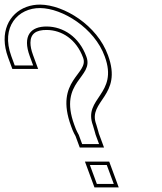

<svg xmlns="http://www.w3.org/2000/svg" viewBox="-228 -775 702 833"><path d="M176.7 -19 162 -59H235.3L250.1 -19L250.8 -17L265.6 23H192.2L177.5 -17ZM-98.8 -531 -84.1 -491H-164.1L-178.8 -531C-226 -659 -149.3 -741 -53.5 -740C42.5 -739 181.8 -654 226.5 -530C287.4 -365 131.3 -350 175.2 -231L175.5 -230C183 -207 184.1 -198 187 -190L201.8 -150H128.4L113.7 -190C112.2 -194 103.9 -205 94.4 -233C24 -424 181.5 -438 146.5 -530C114.8 -616 46.2 -659 -24 -660C-95.7 -661 -131.3 -619 -98.8 -531ZM140.5 -74 181.8 38H287.1L245.8 -74ZM-84.7 -536.2C-92.6 -557.6 -96 -575.5 -95.9 -589.7C-95.7 -627.6 -72.9 -645.7 -24.3 -645C39.8 -644.1 102.7 -605.5 132.5 -524.7C159.4 -453.8 6.6 -427.8 80.3 -228C89.2 -201.5 98.8 -186.4 99.7 -184.6L118 -135H223.3L201.1 -195.2C199 -200.8 197.6 -210.7 189.7 -234.9L189.2 -236.2C151.8 -337.6 305.9 -358.2 240.6 -535.1C193.6 -665.6 49.5 -753.9 -53.4 -755C-74.4 -755.2 -94.7 -751.8 -113.3 -744.9C-188.6 -717.2 -232.9 -634.3 -192.9 -525.8L-174.5 -476H-62.6Z"/></svg>

Font: Nordica Plus
Style: NordicaClassicLightConOpOblOl
Weight: 300
Version: Version 1.01